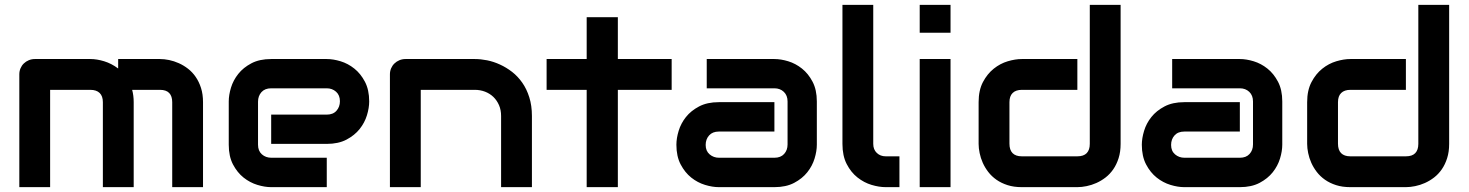

<svg xmlns="http://www.w3.org/2000/svg" viewBox="-20 -771 6052 791"><path d="M530.8 0H403.8V-350.1Q403.8 -375 390.6 -387.9Q377.4 -400.9 351.6 -400.9H186.5V0H59.6V-464.8Q59.6 -478 64.5 -489.5Q69.3 -501 78.1 -509.5Q86.9 -518.1 98.6 -522.9Q110.4 -527.8 123.5 -527.8H352.5Q378.9 -527.8 409.2 -518.6Q439.5 -509.3 466.8 -488.8V-527.8H638.7Q656.7 -527.8 676.8 -523.7Q696.8 -519.5 716.6 -510.7Q736.3 -502 754.4 -488Q772.5 -474.1 786.1 -454.3Q799.8 -434.6 808.1 -408.7Q816.4 -382.8 816.4 -350.1V0H689.5V-350.1Q689.5 -375 677 -387.9Q664.6 -400.9 638.7 -400.9H524.4Q530.8 -377.4 530.8 -350.1Z M1501 -353Q1501 -326.7 1491.7 -296.1Q1482.4 -265.6 1461.7 -239.5Q1440.9 -213.4 1407.5 -195.8Q1374 -178.2 1326.2 -178.2H1097.2V-298.8H1326.2Q1352.1 -298.8 1366.2 -314.7Q1380.4 -330.6 1380.4 -354Q1380.4 -378.9 1364.5 -393.1Q1348.6 -407.2 1326.2 -407.2H1097.2Q1071.3 -407.2 1057.1 -391.4Q1043 -375.5 1043 -352.1V-174.8Q1043 -149.4 1058.8 -135.3Q1074.7 -121.1 1098.1 -121.1H1326.2V0H1097.2Q1070.8 0 1040.3 -9.3Q1009.8 -18.6 983.6 -39.3Q957.5 -60.1 939.9 -93.5Q922.4 -127 922.4 -174.8V-353Q922.4 -379.4 931.6 -409.9Q940.9 -440.4 961.7 -466.6Q982.4 -492.7 1015.9 -510.3Q1049.3 -527.8 1097.2 -527.8H1326.2Q1352.5 -527.8 1383.1 -518.6Q1413.6 -509.3 1439.7 -488.5Q1465.8 -467.8 1483.4 -434.3Q1501 -400.9 1501 -353Z M2171.4 0H2044.4V-293Q2044.4 -317.9 2035.9 -337.6Q2027.3 -357.4 2012.7 -371.6Q1998 -385.7 1978.3 -393.3Q1958.5 -400.9 1935.5 -400.9H1713.4V0H1586.4V-464.8Q1586.4 -478 1591.3 -489.5Q1596.2 -501 1605 -509.5Q1613.8 -518.1 1625.5 -522.9Q1637.2 -527.8 1650.4 -527.8H1936.5Q1960.4 -527.8 1987.1 -522.5Q2013.7 -517.1 2039.8 -505.1Q2065.9 -493.2 2089.6 -474.9Q2113.3 -456.5 2131.6 -430.4Q2149.9 -404.3 2160.6 -370.1Q2171.4 -335.9 2171.4 -293Z M2747.1 -400.9H2525.4V0H2397V-400.9H2231.9V-527.8H2397V-700.2H2525.4V-527.8H2747.1Z M3345.2 -174.8Q3345.2 -148.4 3335.9 -117.9Q3326.7 -87.4 3305.9 -61.3Q3285.2 -35.2 3251.7 -17.6Q3218.3 0 3170.4 0H2941.4Q2915 0 2884.5 -9.3Q2854 -18.6 2827.9 -39.3Q2801.8 -60.1 2784.2 -93.5Q2766.6 -127 2766.6 -174.8Q2766.6 -201.2 2775.9 -231.9Q2785.2 -262.7 2805.9 -288.8Q2826.7 -314.9 2860.1 -332.5Q2893.6 -350.1 2941.4 -350.1H3170.4V-229H2941.4Q2915.5 -229 2901.4 -213.1Q2887.2 -197.3 2887.2 -173.8Q2887.2 -148.9 2903.6 -135Q2919.9 -121.1 2942.4 -121.1H3170.4Q3196.3 -121.1 3210.4 -136.7Q3224.6 -152.3 3224.6 -175.8V-353Q3224.6 -377.9 3209.2 -392.6Q3193.8 -407.2 3170.4 -407.2H2891.6V-527.8H3170.4Q3196.8 -527.8 3227.3 -518.6Q3257.8 -509.3 3283.9 -488.5Q3310.1 -467.8 3327.6 -434.3Q3345.2 -400.9 3345.2 -353Z M3685.5 0H3628.9Q3601.6 0 3570.6 -9.3Q3539.6 -18.6 3512.7 -39.8Q3485.8 -61 3468.3 -95Q3450.7 -128.9 3450.7 -178.2V-751H3577.6V-178.2Q3577.6 -154.8 3592.3 -140.9Q3606.9 -127 3628.9 -127H3685.5Z M3896 -636.2H3769V-751H3896ZM3896 0H3769V-527.8H3896Z M4596.7 -178.2Q4596.7 -145.5 4588.4 -119.4Q4580.1 -93.3 4566.4 -73.5Q4552.7 -53.7 4534.7 -39.8Q4516.6 -25.9 4496.8 -17.1Q4477.1 -8.3 4456.8 -4.2Q4436.5 0 4418.5 0H4189.5Q4156.7 0 4130.9 -8.3Q4105 -16.6 4085.2 -30.5Q4065.4 -44.4 4051.5 -62.5Q4037.6 -80.6 4028.8 -100.3Q4020 -120.1 4015.9 -140.4Q4011.7 -160.6 4011.7 -178.2V-350.1Q4011.7 -398.9 4029.5 -432.9Q4047.4 -466.8 4074 -488Q4100.6 -509.3 4131.8 -518.6Q4163.1 -527.8 4189.5 -527.8H4418.5V-400.9H4190.4Q4165 -400.9 4151.9 -387.9Q4138.7 -375 4138.7 -350.1V-179.2Q4138.7 -153.3 4151.6 -140.1Q4164.6 -127 4189.5 -127H4418.5Q4444.3 -127 4457 -140.1Q4469.7 -153.3 4469.7 -178.2V-751H4596.7Z M5262.7 -174.8Q5262.7 -148.4 5253.4 -117.9Q5244.1 -87.4 5223.4 -61.3Q5202.6 -35.2 5169.2 -17.6Q5135.7 0 5087.9 0H4858.9Q4832.5 0 4802 -9.3Q4771.5 -18.6 4745.4 -39.3Q4719.2 -60.1 4701.7 -93.5Q4684.1 -127 4684.1 -174.8Q4684.1 -201.2 4693.4 -231.9Q4702.6 -262.7 4723.4 -288.8Q4744.1 -314.9 4777.6 -332.5Q4811 -350.1 4858.9 -350.1H5087.9V-229H4858.9Q4833 -229 4818.8 -213.1Q4804.7 -197.3 4804.7 -173.8Q4804.7 -148.9 4821 -135Q4837.4 -121.1 4859.9 -121.1H5087.9Q5113.8 -121.1 5127.9 -136.7Q5142.1 -152.3 5142.1 -175.8V-353Q5142.1 -377.9 5126.7 -392.6Q5111.3 -407.2 5087.9 -407.2H4809.1V-527.8H5087.9Q5114.3 -527.8 5144.8 -518.6Q5175.3 -509.3 5201.4 -488.5Q5227.5 -467.8 5245.1 -434.3Q5262.7 -400.9 5262.7 -353Z M5950.2 -178.2Q5950.2 -145.5 5941.9 -119.4Q5933.6 -93.3 5919.9 -73.5Q5906.2 -53.7 5888.2 -39.8Q5870.1 -25.9 5850.3 -17.1Q5830.6 -8.3 5810.3 -4.2Q5790 0 5772 0H5543Q5510.3 0 5484.4 -8.3Q5458.5 -16.6 5438.7 -30.5Q5418.9 -44.4 5405 -62.5Q5391.1 -80.6 5382.3 -100.3Q5373.5 -120.1 5369.4 -140.4Q5365.2 -160.6 5365.2 -178.2V-350.1Q5365.2 -398.9 5383.1 -432.9Q5400.9 -466.8 5427.5 -488Q5454.1 -509.3 5485.4 -518.6Q5516.6 -527.8 5543 -527.8H5772V-400.9H5543.9Q5518.6 -400.9 5505.4 -387.9Q5492.2 -375 5492.2 -350.1V-179.2Q5492.2 -153.3 5505.1 -140.1Q5518.1 -127 5543 -127H5772Q5797.9 -127 5810.5 -140.1Q5823.2 -153.3 5823.2 -178.2V-751H5950.2Z"/></svg>

Font: Audiowide
Style: Regular
Weight: 400
Designer: Astigmatic (AOETI)
Foundry: Astigmatic (AOETI)
Version: Version 1.002